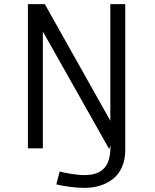

<svg xmlns="http://www.w3.org/2000/svg" viewBox="-20 -720 750 932"><path d="M391 192Q354.5 192 314.2 186.2Q274 180.5 253.5 175L269.5 112.5Q284 117 322.8 123.5Q361.5 130 390.5 130Q454 130 485.2 97Q516.5 64 516.5 -13L510 3.5L188 -567V0H115.5V-700H197.5L515.5 -134V-700H588V8.5Q588 55 572.2 90.8Q556.5 126.5 528.8 148.2Q501 170 466.2 181Q431.5 192 391 192Z"/></svg>

Font: League Mono Light
Style: Regular
Weight: 300
Width: 6
Designer: Tyler Finck
Foundry: The League of Moveable Type / Tyler Finck
Version: Version 2.210